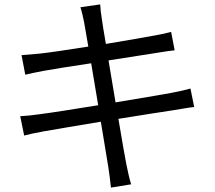

<svg xmlns="http://www.w3.org/2000/svg" viewBox="-20 -808 977 874"><path d="M72 -279 90 -191C112 -197 140 -203 179 -210C226 -218 329 -236 439 -254C456 -153 469 -70 473 -48C478 -18 481 12 485 46L577 31C568 3 561 -32 555 -61C550 -84 536 -167 519 -267C620 -283 718 -299 774 -307C811 -313 843 -319 864 -321L847 -405C826 -399 797 -392 759 -385C708 -376 610 -359 506 -342L474 -533C568 -548 659 -562 704 -569C730 -573 760 -578 775 -579L759 -663C742 -658 717 -652 687 -647C645 -639 556 -624 462 -608C452 -666 445 -708 444 -719C440 -741 437 -769 436 -788L346 -775C353 -754 358 -731 363 -706C365 -693 372 -652 382 -596C288 -581 200 -568 161 -564C129 -561 103 -559 78 -557L95 -468C117 -473 144 -479 176 -485C214 -492 301 -506 395 -520L427 -329C315 -311 209 -294 160 -288C134 -284 96 -280 72 -279Z"/></svg>

Font: GenEiGothic-pro-Regular
Style: Regular
Weight: 400
Designer: Ryoko NISHIZUKA (kana & ideographs); Paul D. Hunt (Latin, Greek & Cyrillic); Wenlong ZHANG (bopomofo); Sandoll Communica
Foundry: Adobe Systems Incorporated; o_tamon
Version: Version 1.000.140830